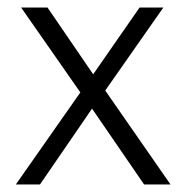

<svg xmlns="http://www.w3.org/2000/svg" viewBox="-20 -489 494 509"><path d="M22 0 193 -244 36 -469H106L227 -292L350 -469H413L259 -249L432 0H362L224 -201L86 0Z"/></svg>

Font: Post Grotesk Light
Style: Light
Weight: 300
Version: Version 1.0